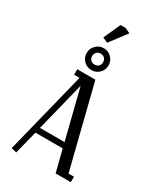

<svg xmlns="http://www.w3.org/2000/svg" viewBox="-206 -891 822 973"><g transform="rotate(30 205.0 -404.0)"><path d="M32.2 0 151.9 -480H120.1V-512.2H226.1L346.2 -32.2H377.9V0H289.1L256.8 -127.9H97.2L63 7.8ZM105 -160.2H249L176.8 -448.2ZM120.1 -607.9Q120.1 -634.3 138.9 -653.1Q157.7 -671.9 184.1 -671.9Q210.4 -671.9 229.2 -653.1Q248 -634.3 248 -607.9Q248 -581.5 229.2 -562.7Q210.4 -543.9 184.1 -543.9Q157.7 -543.9 138.9 -562.5Q120.1 -581.1 120.1 -607.9ZM160.9 -631.1Q151.9 -622.1 151.9 -607.9Q151.9 -593.8 160.9 -585Q169.9 -576.2 184.1 -576.2Q198.2 -576.2 207 -585Q215.8 -593.8 215.8 -607.9Q215.8 -622.1 207 -631.1Q198.2 -640.1 184.1 -640.1Q169.9 -640.1 160.9 -631.1ZM153.8 -717.8 198.2 -815.9H228L257.8 -801.8L184.1 -704.1Z"/></g></svg>

Font: Gawaa
Style: Regular
Weight: 400
Designer: T. Christopher White
Version: Version 1.0